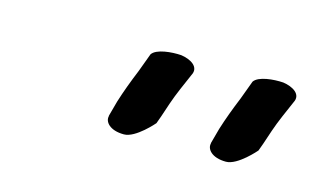

<svg xmlns="http://www.w3.org/2000/svg" viewBox="-35 -663 443 269"><g transform="rotate(15 187.0 -528.0)"><path d="M127 -484V-483C125 -475 133 -464 154 -464C171 -464 194 -491 194 -491L198 -502C202 -514 207 -530 214 -546L224 -569C231 -582 217 -590 203 -592C189 -593 167 -591 161 -582L151 -555C144 -538 138 -522 133 -506ZM275 -484V-483C273 -475 281 -464 302 -464C319 -464 342 -491 342 -491L346 -502C350 -514 355 -530 362 -546L372 -569C379 -582 365 -590 351 -592C337 -593 315 -591 309 -582L299 -555C292 -538 286 -522 281 -506Z"/></g></svg>

Font: Stray Cat
Style: ExBdCnObl
Weight: 800
Version: Version 1.0